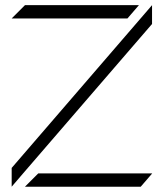

<svg xmlns="http://www.w3.org/2000/svg" viewBox="-20 -721 632 740"><path d="M515.4 -701.1H76.2L25 -649.9H471.2ZM127.4 -52.6 76.2 -1.4H522.4L566.6 -52.6ZM566 -701.1 25 -73.8V-1.4L69.9 -53.7L566 -628.6Z"/></svg>

Font: Expanse
Style: Expanse
Weight: 400
Designer: Ryan Lin
Version: Version 1.0